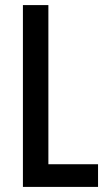

<svg xmlns="http://www.w3.org/2000/svg" viewBox="-20 -734 421 754"><path d="M70 0V-714H170V-89H365V0Z"/></svg>

Font: Noto Sans Ethiopic ExtraCondensed Medium
Style: Regular
Weight: 500
Width: 2
Designer: Monotype Design Team
Foundry: Monotype Imaging Inc.
Version: Version 2.102; ttfautohint (v1.8.4.7-5d5b)